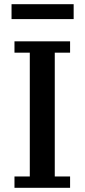

<svg xmlns="http://www.w3.org/2000/svg" viewBox="-20 -895 403 915"><path d="M49 -54H122V-644H49V-698H314V-644H241V-54H314V0H49ZM35 -875H331V-804H35Z"/></svg>

Font: IBM Plex Serif Medm
Style: Regular
Weight: 500
Designer: Mike Abbink, Paul van der Laan, Pieter van Rosmalen
Foundry: Bold Monday
Version: Version 3.001